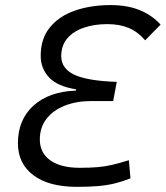

<svg xmlns="http://www.w3.org/2000/svg" viewBox="-20 -723 650 753"><path d="M414.1 -703.1Q478.5 -703.1 527.1 -683.6Q575.7 -664.1 609.9 -626.5L549.3 -564.9Q521 -598.1 485.1 -613.3Q449.2 -628.4 400.9 -628.4Q350.1 -628.4 309.1 -614.5Q268.1 -600.6 244.1 -572.8Q220.2 -544.9 220.2 -502.9Q220.2 -454.1 271.5 -429.9Q322.8 -405.8 438 -401.9L423.8 -326.7H337.4Q280.3 -326.7 234.6 -308.8Q189 -291 162.6 -257.3Q136.2 -223.6 136.2 -175.8Q136.2 -123.5 177.2 -94.2Q218.3 -64.9 292.5 -64.9Q332.5 -64.9 361.8 -67.4Q391.1 -69.8 419.7 -76.4Q448.2 -83 485.4 -94.7L491.7 -23.4Q459 -10.7 429 -3.4Q398.9 3.9 364 6.8Q329.1 9.8 281.7 9.8Q171.4 9.8 110.8 -35.9Q50.3 -81.5 50.3 -161.1Q50.3 -253.4 111.1 -308.6Q171.9 -363.8 277.8 -367.7L278.8 -372.6Q205.1 -384.3 172.4 -419.4Q139.6 -454.6 139.6 -504.4Q139.6 -571.8 176 -616Q212.4 -660.2 274.4 -681.6Q336.4 -703.1 414.1 -703.1Z"/></svg>

Font: Cascadia Mono PL SemiLight
Style: Italic
Weight: 350
Italic angle: -10°
Monospace: yes
Designer: Aaron Bell
Foundry: Saja Typeworks
Version: Version 2404.023; ttfautohint (v1.8.4)